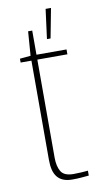

<svg xmlns="http://www.w3.org/2000/svg" viewBox="-79 -699 374 736"><g transform="rotate(-10 108.0 -331.0)"><path d="M142 0Q121 0 106.5 -6Q92 -12 83 -23.5Q74 -35 70 -51.5Q66 -68 66 -90V-476H24V-491L66 -495L73 -589H89V-495H206V-476H89V-94Q89 -61 101 -40.5Q113 -20 150 -20Q165 -20 180.5 -21Q196 -22 206 -23V-4Q195 -3 178 -1.5Q161 0 142 0ZM139 -547 154 -662H175L153 -547Z"/></g></svg>

Font: Alumni Sans Thin Thin
Style: Regular
Weight: 250
Version: Version 1.018